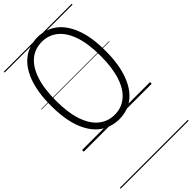

<svg xmlns="http://www.w3.org/2000/svg" viewBox="-402 -1062 1609 1609"><g transform="rotate(-45 402.5 -257.5)"><path d="M404 19Q310 19 236 -33.5Q162 -86 120 -194Q78 -302 78 -468Q78 -551 89 -618.5Q100 -686 120.5 -740Q141 -794 170 -834Q199 -874 235.5 -900.5Q272 -927 314.5 -940Q357 -953 404 -953Q498 -953 570.5 -900.5Q643 -848 685 -740.5Q727 -633 727 -468Q727 -384 716 -316.5Q705 -249 684.5 -195Q664 -141 635.5 -100.5Q607 -60 571 -33.5Q535 -7 493 6Q451 19 404 19ZM403 -35Q443 -35 477.5 -47Q512 -59 541.5 -82.5Q571 -106 594.5 -142Q618 -178 634.5 -226Q651 -274 659.5 -334.5Q668 -395 668 -468Q668 -614 634.5 -709.5Q601 -805 541.5 -852.5Q482 -900 404 -900Q364 -900 328.5 -888.5Q293 -877 263.5 -853Q234 -829 210.5 -793Q187 -757 170.5 -709Q154 -661 145.5 -600.5Q137 -540 137 -468Q137 -322 170.5 -226Q204 -130 264 -82.5Q324 -35 403 -35ZM0 428H805V438H0ZM0 -20H805V0H0ZM0 -505H805V-500H0ZM0 -948H805V-938H0Z"/></g></svg>

Font: Playwrite US Modern Guides
Style: Regular
Weight: 400
Designer: Veronika Burian, José Scaglione
Foundry: TypeTogether
Version: Version 1.003